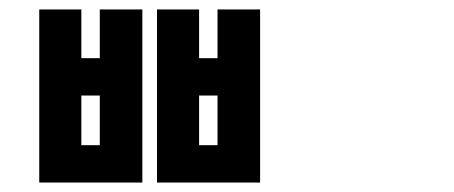

<svg xmlns="http://www.w3.org/2000/svg" viewBox="-20 -798 960 406"><path d="M312 -778H401V-675H440V-778H530V-412H312ZM401 -596V-491H440V-596ZM63 -778H152V-675H191V-778H281V-412H63ZM152 -596V-491H191V-596Z"/></svg>

Font: Noto Sans Korean Bold
Style: Bold
Weight: 700
Designer: Ryoko NISHIZUKA  (kana & ideographs); Paul D. Hunt (Latin, Greek & Cyrillic); Wenlong ZHANG  (bopomofo); Sandoll Communi
Foundry: Adobe Systems Incorporated
Version: Version 1.000;PS 1;hotconv 1.0.78;makeotf.lib2.5.61930